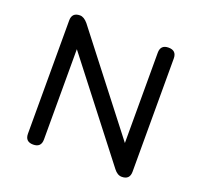

<svg xmlns="http://www.w3.org/2000/svg" viewBox="-119 -813 995 947"><g transform="rotate(20 378.5 -339.0)"><path d="M188 -42Q188 0 146 0Q104 0 104 -42V-636Q104 -678 146 -678Q167 -678 188 -653L569 -162V-636Q569 -678 611 -678Q653 -678 653 -636V-42Q653 0 611 0Q588 0 569 -25L188 -516Z"/></g></svg>

Font: Jura
Style: Bold
Weight: 700
Designer: Daniel Johnson, Alexei Vanyashin
Foundry: Daniel Johnson
Version: Version 5.103